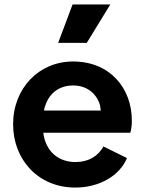

<svg xmlns="http://www.w3.org/2000/svg" viewBox="-20 -833 652 865"><path d="M371 -640 477 -813H307L242 -640ZM319 12C430 12 520 -43 552 -121L446 -173C422 -130 380 -103 320 -103C260 -103 212 -132 189 -184C182 -199 177 -216 175 -235H567C572 -250 574 -271 574 -290C574 -434 477 -556 309 -556C156 -556 39 -436 39 -273C39 -115 151 12 319 12ZM178 -335C180 -346 183 -357 188 -368C209 -420 254 -448 309 -448C366 -448 408 -418 427 -370C431 -359 433 -348 434 -335Z"/></svg>

Font: Plus Jakarta Sans
Style: Bold
Weight: 700
Designer: Gumpita Rahayu
Foundry: Tokotype
Version: Version 2.071;gftools[0.9.30]